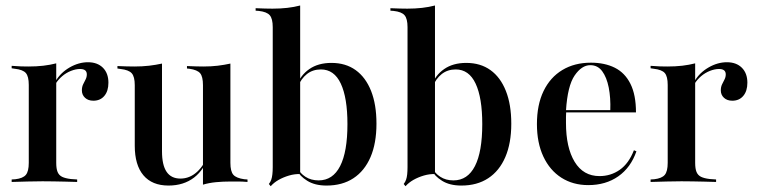

<svg xmlns="http://www.w3.org/2000/svg" viewBox="-20 -652 2716 688"><path d="M132.3 -2.4Q104.8 -2.4 79.4 -1.6Q54 -0.8 21.8 0V-8.9L34.7 -9.7Q62.1 -12.9 72.6 -25.4Q83.1 -37.9 83.1 -68.5V-207.3H181.5V-68.5Q181.5 -47.6 186.3 -35.9Q191.1 -24.2 202.4 -18.5Q213.7 -12.9 233.9 -10.5L256.5 -8.9V0Q233.1 -0.8 212.5 -1.2Q191.9 -1.6 172.6 -2Q153.2 -2.4 132.3 -2.4ZM83.1 -207.3V-347.6Q83.1 -378.2 72.6 -390.3Q62.1 -402.4 33.1 -405.6L21.8 -407.3V-416.1Q41.9 -414.5 55.2 -414.1Q68.5 -413.7 82.3 -413.7Q110.5 -413.7 135.1 -416.5Q159.7 -419.4 181.5 -425V-416.1V-207.3ZM314.5 -291.1Q296 -291.1 284.7 -301.6Q273.4 -312.1 273.4 -328.2Q273.4 -340.3 277.8 -349.6Q282.3 -358.9 286.7 -367.3Q291.1 -375.8 291.1 -385.5Q291.1 -404.8 266.9 -404.8Q251.6 -404.8 234.3 -398Q216.9 -391.1 202.8 -379Q188.7 -366.9 179.8 -352.4V-362.1Q197.6 -391.9 229.8 -410.5Q262.1 -429 295.2 -429Q329 -429 348.8 -409.3Q368.5 -389.5 368.5 -355.6Q368.5 -325.8 354 -308.5Q339.5 -291.1 314.5 -291.1Z M560.5 -415.3V-207.3H462.9V-346.8Q462.9 -377.4 452 -389.5Q441.1 -401.6 412.1 -404.8L400.8 -406.5V-415.3Q421 -414.5 434.3 -414.1Q447.6 -413.7 461.3 -413.7Q489.5 -413.7 514.1 -416.5Q538.7 -419.4 560.5 -424.2ZM560.5 -207.3V-109.7Q560.5 -60.5 577 -36.3Q593.5 -12.1 626.6 -12.1Q659.7 -12.1 686.3 -36.3Q712.9 -60.5 730.6 -108.9L733.1 -104.8Q712.9 -44.4 675.4 -15.7Q637.9 12.9 583.9 12.9Q525 12.9 494 -23.8Q462.9 -60.5 462.9 -129.8V-207.3ZM707.3 0V-207.3H805.6V-68.5Q805.6 -37.9 816.1 -25.8Q826.6 -13.7 855.6 -9.7L866.9 -8.9V0Q847.6 -1.6 833.9 -1.6Q820.2 -1.6 807.3 -1.6Q779 -1.6 754 0.8Q729 3.2 707.3 9.7ZM805.6 -415.3V-207.3H707.3V-346.8Q707.3 -377.4 697.2 -389.5Q687.1 -401.6 658.9 -405.6L650 -406.5V-415.3Q670.2 -414.5 683.1 -414.1Q696 -413.7 708.9 -413.7Q736.3 -413.7 760.1 -416.5Q783.9 -419.4 805.6 -424.2Z M1167.7 -426.6Q1218.5 -426.6 1254.4 -400.8Q1290.3 -375 1309.7 -326.2Q1329 -277.4 1329 -208.9Q1329 -138.7 1307.7 -89.1Q1286.3 -39.5 1246.4 -13.3Q1206.5 12.9 1150 12.9Q1108.1 12.9 1080.6 -4.4Q1053.2 -21.8 1046 -40.3L1048.4 -47.6Q1054.8 -31.5 1074.6 -18.5Q1094.4 -5.6 1121.8 -5.6Q1172.6 -5.6 1198.8 -56.9Q1225 -108.1 1225 -207.3Q1225 -301.6 1201.2 -352.4Q1177.4 -403.2 1129.8 -403.2Q1100.8 -403.2 1079.8 -386.7Q1058.9 -370.2 1046.8 -340.3L1043.5 -345.2Q1056.5 -382.3 1088.3 -404.4Q1120.2 -426.6 1167.7 -426.6ZM957.3 -207.3V-554.8Q957.3 -584.7 946.8 -597.2Q936.3 -609.7 907.3 -612.9L896 -613.7V-622.6Q916.1 -621.8 929.4 -621.4Q942.7 -621 956.5 -621Q984.7 -621 1009.3 -623.8Q1033.9 -626.6 1055.6 -632.3V-622.6V-207.3ZM1055.6 -28.2Q1036.3 -29 1015.7 -23Q995.2 -16.9 978.2 -7.3Q961.3 2.4 950 15.3L943.5 7.3Q949.2 0 952 -8.1Q954.8 -16.1 956 -27.4Q957.3 -38.7 957.3 -53.2V-207.3H1055.6V0Z M1650.8 -426.6Q1701.6 -426.6 1737.5 -400.8Q1773.4 -375 1792.7 -326.2Q1812.1 -277.4 1812.1 -208.9Q1812.1 -138.7 1790.7 -89.1Q1769.4 -39.5 1729.4 -13.3Q1689.5 12.9 1633.1 12.9Q1591.1 12.9 1563.7 -4.4Q1536.3 -21.8 1529 -40.3L1531.5 -47.6Q1537.9 -31.5 1557.7 -18.5Q1577.4 -5.6 1604.8 -5.6Q1655.6 -5.6 1681.9 -56.9Q1708.1 -108.1 1708.1 -207.3Q1708.1 -301.6 1684.3 -352.4Q1660.5 -403.2 1612.9 -403.2Q1583.9 -403.2 1562.9 -386.7Q1541.9 -370.2 1529.8 -340.3L1526.6 -345.2Q1539.5 -382.3 1571.4 -404.4Q1603.2 -426.6 1650.8 -426.6ZM1440.3 -207.3V-554.8Q1440.3 -584.7 1429.8 -597.2Q1419.4 -609.7 1390.3 -612.9L1379 -613.7V-622.6Q1399.2 -621.8 1412.5 -621.4Q1425.8 -621 1439.5 -621Q1467.7 -621 1492.3 -623.8Q1516.9 -626.6 1538.7 -632.3V-622.6V-207.3ZM1538.7 -28.2Q1519.4 -29 1498.8 -23Q1478.2 -16.9 1461.3 -7.3Q1444.4 2.4 1433.1 15.3L1426.6 7.3Q1432.3 0 1435.1 -8.1Q1437.9 -16.1 1439.1 -27.4Q1440.3 -38.7 1440.3 -53.2V-207.3H1538.7V0Z M2087.9 11.3Q2033.1 11.3 1991.5 -15.3Q1950 -41.9 1927 -91.1Q1904 -140.3 1904 -207.3Q1904 -276.6 1927.8 -325.8Q1951.6 -375 1995.2 -401.2Q2038.7 -427.4 2097.6 -427.4Q2146.8 -427.4 2183.1 -409.3Q2219.4 -391.1 2239.1 -351.6Q2258.9 -312.1 2258.9 -249.2H1973.4L1971.8 -257.3H2166.9Q2168.5 -301.6 2161.3 -338.3Q2154 -375 2137.9 -396.8Q2121.8 -418.5 2095.2 -418.5Q2064.5 -418.5 2039.1 -381.5Q2013.7 -344.4 2008.1 -255.6L2008.9 -254.8Q2008.1 -243.5 2008.1 -232.7Q2008.1 -221.8 2008.1 -211.3Q2008.1 -123.4 2039.1 -72.2Q2070.2 -21 2128.2 -21Q2168.5 -21 2200.8 -43.5Q2233.1 -66.1 2251.6 -113.7L2260.5 -109.7Q2240.3 -51.6 2195.6 -20.2Q2150.8 11.3 2087.9 11.3Z M2421.8 -2.4Q2394.4 -2.4 2369 -1.6Q2343.5 -0.8 2311.3 0V-8.9L2324.2 -9.7Q2351.6 -12.9 2362.1 -25.4Q2372.6 -37.9 2372.6 -68.5V-207.3H2471V-68.5Q2471 -47.6 2475.8 -35.9Q2480.6 -24.2 2491.9 -18.5Q2503.2 -12.9 2523.4 -10.5L2546 -8.9V0Q2522.6 -0.8 2502 -1.2Q2481.5 -1.6 2462.1 -2Q2442.7 -2.4 2421.8 -2.4ZM2372.6 -207.3V-347.6Q2372.6 -378.2 2362.1 -390.3Q2351.6 -402.4 2322.6 -405.6L2311.3 -407.3V-416.1Q2331.5 -414.5 2344.8 -414.1Q2358.1 -413.7 2371.8 -413.7Q2400 -413.7 2424.6 -416.5Q2449.2 -419.4 2471 -425V-416.1V-207.3ZM2604 -291.1Q2585.5 -291.1 2574.2 -301.6Q2562.9 -312.1 2562.9 -328.2Q2562.9 -340.3 2567.3 -349.6Q2571.8 -358.9 2576.2 -367.3Q2580.6 -375.8 2580.6 -385.5Q2580.6 -404.8 2556.5 -404.8Q2541.1 -404.8 2523.8 -398Q2506.5 -391.1 2492.3 -379Q2478.2 -366.9 2469.4 -352.4V-362.1Q2487.1 -391.9 2519.4 -410.5Q2551.6 -429 2584.7 -429Q2618.5 -429 2638.3 -409.3Q2658.1 -389.5 2658.1 -355.6Q2658.1 -325.8 2643.5 -308.5Q2629 -291.1 2604 -291.1Z"/></svg>

Font: Playfair 144pt SemiCondensed SemiBold
Style: Regular
Weight: 600
Width: 4
Designer: Claus Eggers Sørensen
Foundry: Claus Eggers Sørensen
Version: Version 2.203